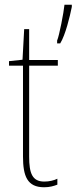

<svg xmlns="http://www.w3.org/2000/svg" viewBox="-20 -780 323 810"><path d="M283 -751V-760H252C249 -728 230 -629 221 -609V-597H234C256 -632 275 -711 283 -751ZM167 -14C116 -14 103 -49 103 -119V-503H224V-527H103V-657H82L75 -528L18 -522V-503H77V-120C77 -37 95 10 166 10C190 10 206 5 222 -1V-26C208 -19 188 -14 167 -14Z"/></svg>

Font: Noto Sans Gujarati UI Condensed Thin
Style: Regular
Weight: 100
Width: 3
Designer: Jelle Bosma - Monotype Design Team, Universal Thirst
Foundry: Monotype Imaging Inc.
Version: Version 2.106